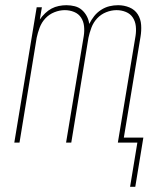

<svg xmlns="http://www.w3.org/2000/svg" viewBox="-20 -548 640 738"><path d="M480 170 508 0H433L501 -410Q504 -429 502 -447.5Q500 -466 490.5 -480.5Q481 -495 464 -502Q447 -509 428 -509Q408 -509 388 -501Q368 -493 353.5 -477.5Q339 -462 331.5 -442Q324 -422 320 -403L254 0H234L302 -410Q305 -429 303 -447.5Q301 -466 291.5 -480.5Q282 -495 265 -502Q248 -509 229 -509Q209 -509 189 -501Q169 -493 154.5 -477.5Q140 -462 132.5 -442Q125 -422 121 -403L55 0H35L121 -520H141L133 -473Q142 -486 153.5 -497Q165 -508 178 -515Q191 -522 206 -525Q221 -528 235 -528Q252 -528 267.5 -524Q283 -520 294.5 -510Q306 -500 313.5 -486Q321 -472 323 -456Q331 -472 342 -486Q353 -500 368.5 -510Q384 -520 400.5 -524Q417 -528 434 -528Q457 -528 477.5 -519.5Q498 -511 509.5 -493Q521 -475 522.5 -452Q524 -429 520 -406L456 -19H531L500 170Z"/></svg>

Font: Iosevka Thin Extended
Style: Italic
Weight: 100
Width: 7
Italic angle: -9°
Monospace: yes
Designer: Belleve Invis
Foundry: Belleve Invis
Version: Version 32.5.0; ttfautohint (v1.8.4)